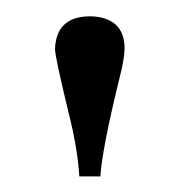

<svg xmlns="http://www.w3.org/2000/svg" viewBox="-20 -660 225 240"><path d="M92.8 -639.6C96 -639.6 99.6 -639.3 103.5 -638.7C125 -634.8 135.7 -621.7 135.7 -599.6C135.7 -591.1 133.5 -578.1 128.9 -560.5C114.6 -502 106.8 -461.6 105.5 -439.5H79.1C77.8 -462.9 73.2 -489.9 65.4 -520.5C54.4 -566.1 48.8 -592.1 48.8 -598.6C48.8 -601.9 49.2 -605.1 49.8 -608.4C53.7 -629.2 68 -639.6 92.8 -639.6Z"/></svg>

Font: Abhaya Libre
Style: Regular
Weight: 400
Designer: Pushpananda Ekanayake, Sol Matas, Pathum Egodawatta
Foundry: Mooniak
Version: Version 1.041; ; ttfautohint (v1.5)